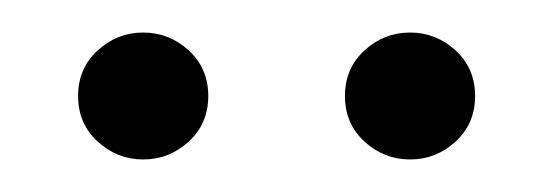

<svg xmlns="http://www.w3.org/2000/svg" viewBox="-20 -710 340 118"><path d="M232 -612Q216 -612 204 -623Q192 -634 192 -651Q192 -668 204 -679Q216 -690 232 -690Q248 -690 260 -679Q272 -668 272 -651Q272 -634 260 -623Q248 -612 232 -612ZM68 -612Q52 -612 40 -623Q28 -634 28 -651Q28 -668 40 -679Q52 -690 68 -690Q84 -690 96 -679Q108 -668 108 -651Q108 -634 96 -623Q84 -612 68 -612Z"/></svg>

Font: Nunito VF Beta Light
Style: Regular
Weight: 300
Designer: Vernon Adams
Foundry: newtypography
Version: Version 3.001